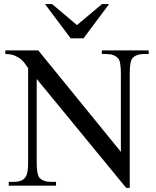

<svg xmlns="http://www.w3.org/2000/svg" viewBox="-20 -909 763 940"><path d="M685.1 -644.5Q664.1 -644.5 648.9 -638.4Q633.8 -632.3 625.5 -619.6Q615.2 -603 615.2 -547.4V10.7H597.7L159.7 -522.5V-115.7Q159.7 -54.7 173.3 -38.6Q191.4 -18.6 231.4 -18.6H254.4V0H22.9V-18.6H45.9Q67.9 -18.6 82.8 -24.4Q97.7 -30.3 106 -43.9Q111.8 -51.8 114.7 -69.1Q117.7 -86.4 117.7 -115.7V-575.7Q112.8 -581.1 105.7 -592.5Q98.6 -604 86.2 -615.5Q73.7 -627 54.4 -635.7Q35.2 -644.5 5.9 -644.5V-662.1H167.5L571.8 -165.5V-547.4Q571.8 -610.4 558.1 -623.5Q540 -644.5 500.5 -644.5H478.5V-662.1H708V-644.5ZM388.7 -721.2H326.2L200.2 -889.2H234.9L356.9 -786.1L479.5 -889.2H514.2Z"/></svg>

Font: Doulos SIL Compact
Style: Regular
Weight: 400
Designer: Walt Agee, Victor Gaultney, Peter Martin, Debbi Hosken
Foundry: SIL International
Version: Version 4.110; 2011; Maintenance release ; LnSpcTght